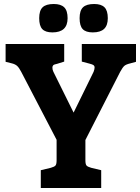

<svg xmlns="http://www.w3.org/2000/svg" viewBox="-20 -940 700 960"><path d="M660 -720V-631L631 -623Q610 -618 601.5 -610.5Q593 -603 581 -581L407 -240V-139Q407 -119 412.5 -112.5Q418 -106 436 -101L486 -89V0H184V-89L234 -101Q252 -106 257.5 -112.5Q263 -119 263 -139V-241L86 -581Q75 -602 65.5 -610.5Q56 -619 40 -623L8 -631V-720H301V-632L266 -621Q250 -618 246 -613.5Q242 -609 242 -602Q242 -591 247 -581L348 -377L448 -581Q453 -594 453 -603Q453 -610 448 -614Q443 -618 427 -622L389 -632V-720ZM176 -849Q176 -887 193 -903.5Q210 -920 249 -920Q284 -920 301 -903.5Q318 -887 318 -849Q318 -778 242 -778Q207 -778 191.5 -794.5Q176 -811 176 -849ZM378 -849Q378 -887 395 -903.5Q412 -920 451 -920Q486 -920 502.5 -903.5Q519 -887 519 -849Q519 -813 500.5 -795.5Q482 -778 444 -778Q409 -778 393.5 -794.5Q378 -811 378 -849Z"/></svg>

Font: Enriqueta
Style: Bold
Weight: 700
Designer: Viviana Monsalve, Gustavo Ibarra
Foundry: 72Puntos
Version: Version 2.000